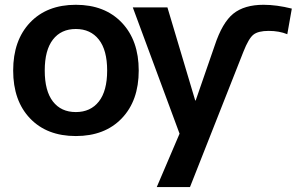

<svg xmlns="http://www.w3.org/2000/svg" viewBox="-20 -550 1239 790"><path d="M103.5 -63Q34.2 -135.7 34.2 -259.8Q34.2 -383.8 103.5 -457Q172.9 -530.3 292 -530.3Q411.1 -530.3 481 -457Q550.8 -383.8 550.8 -259.8Q550.8 -135.7 481 -63Q411.1 9.8 292 9.8Q172.9 9.8 103.5 -63ZM197.8 -387.2Q164.1 -343.8 164.1 -259.8Q164.1 -175.8 197.8 -132.3Q231.4 -88.9 292 -88.9Q352.5 -88.9 386.7 -132.3Q420.9 -175.8 420.9 -259.8Q420.9 -343.8 386.7 -387.2Q352.5 -430.7 292 -430.7Q231.4 -430.7 197.8 -387.2ZM526.4 -519.5H668.9L783.2 -136.7H785.2L863.3 -362.3Q894.5 -457 939.9 -493.7Q985.4 -530.3 1064.5 -530.3Q1118.2 -530.3 1180.7 -514.6L1162.1 -409.2Q1128.9 -422.9 1085.4 -422.9Q1042 -422.9 1022.5 -407.2Q1002.9 -391.6 981.4 -336.9L761.7 219.7H625L718.8 0Z"/></svg>

Font: GenEi M Gothic v2 Bold
Style: Regular
Weight: 700
Version: Version 2.0